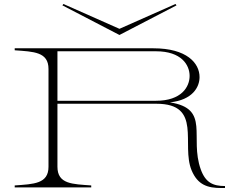

<svg xmlns="http://www.w3.org/2000/svg" viewBox="-20 -943 1201 966"><path d="M990 -91C932 -253 1040 -396 835 -428C949 -440 984 -505 984 -555C984 -626 919 -700 752 -700H54V-690C150 -683 224 -682 224 -596V-104C224 -18 150 -17 54 -10V0H439V-10C345 -17 269 -16 269 -104V-421H767C1000 -421 890 -216 944 -86C975 -12 1025 3 1094 3H1112V-7C1052 -7 1014 -24 990 -91ZM765 -436H269V-685H765C893 -685 934 -616 934 -561C934 -506 893 -436 765 -436ZM294 -916 581 -767 868 -916 863 -923 581 -798 299 -923Z"/></svg>

Font: Sprat Extended Thin
Style: Regular
Weight: 100
Width: 9
Designer: Ethan Nakache
Foundry: Collletttivo
Version: Version 2.000;Glyphs 3.2 (3217)